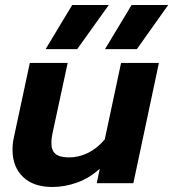

<svg xmlns="http://www.w3.org/2000/svg" viewBox="-20 -731 691 766"><path d="M268 -711H414L288 -535H162ZM505 -711H651L526 -535H399ZM30 -133Q30 -160 35 -181L99 -480H250L189 -197Q185 -178 185 -161Q185 -130 202 -116.5Q219 -103 256 -103Q294 -103 331 -121Q368 -139 398 -175L463 -480H614L512 0H366L378 -58Q338 -21 288.5 -3Q239 15 189 15Q113 15 71.5 -25.5Q30 -66 30 -133Z"/></svg>

Font: Prompt SemiBold
Style: Italic
Weight: 600
Italic angle: -12°
Designer: Katatrad Team
Foundry: CadsonDemak
Version: Version 1.001